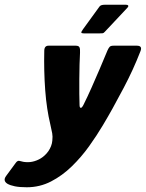

<svg xmlns="http://www.w3.org/2000/svg" viewBox="-124 -665 616 811"><path d="M-11 126Q-41 126 -61 122Q-81 118 -93 111Q-113 98 -98 78L-59 25Q-50 11 -40 15Q-33 17 -25.5 18.5Q-18 20 -6 20Q12 20 31 12.5Q50 5 64 -8Q73 -16 80 -26Q87 -36 91.5 -47.5Q96 -59 97 -71Q99 -89 96.5 -102Q94 -115 88 -142Q81 -171 75.5 -207Q70 -243 67 -283.5Q64 -324 63 -366.5Q62 -409 63 -450Q63 -472 81 -472H196Q208 -472 211.5 -465.5Q215 -459 214 -442Q213 -423 212 -393Q211 -363 211 -330.5Q211 -298 211 -269Q211 -240 212 -222Q212 -211 216.5 -209.5Q221 -208 228 -221Q246 -257 263 -295.5Q280 -334 297 -373.5Q314 -413 330 -452Q335 -463 339.5 -467.5Q344 -472 356 -472H454Q479 -472 469 -448Q453 -407 436 -370Q419 -333 398.5 -294Q378 -255 351 -206Q335 -177 310 -135Q285 -93 252.5 -47.5Q220 -2 179.5 37.5Q139 77 91.5 101.5Q44 126 -11 126ZM230 -524Q220 -524 219.5 -527.5Q219 -531 227 -542L296 -637Q301 -645 319 -645H408Q415 -645 417.5 -641.5Q420 -638 412 -630L319 -531Q314 -525 309.5 -524.5Q305 -524 296 -524Z"/></svg>

Font: Glory ExtraBold
Style: Italic
Weight: 800
Italic angle: -12°
Version: Version 1.011